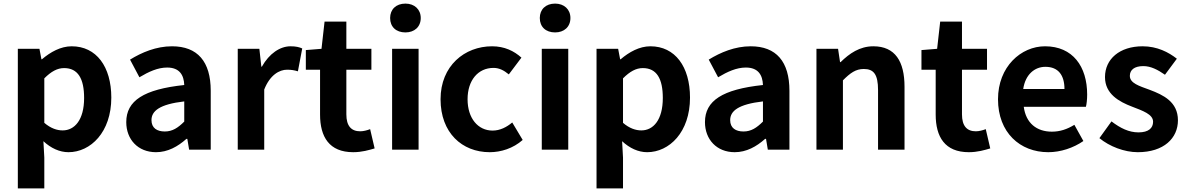

<svg xmlns="http://www.w3.org/2000/svg" viewBox="-20 -831 6593 1066"><path d="M79 215H226V44L221 -47C263 -8 311 14 360 14C483 14 598 -97 598 -289C598 -461 515 -574 378 -574C317 -574 260 -542 213 -502H210L199 -560H79ZM328 -107C297 -107 262 -118 226 -149V-396C264 -434 298 -453 336 -453C413 -453 447 -394 447 -287C447 -165 394 -107 328 -107Z M846 14C911 14 967 -17 1015 -60H1020L1030 0H1150V-327C1150 -489 1077 -574 935 -574C847 -574 767 -540 702 -500L754 -402C806 -433 856 -456 908 -456C977 -456 1001 -414 1003 -359C778 -335 681 -272 681 -153C681 -57 746 14 846 14ZM895 -101C852 -101 821 -120 821 -164C821 -215 866 -252 1003 -268V-156C968 -121 937 -101 895 -101Z M1300 0H1447V-334C1479 -415 1531 -444 1574 -444C1598 -444 1614 -441 1634 -435L1658 -562C1642 -569 1624 -574 1593 -574C1535 -574 1475 -534 1434 -461H1431L1420 -560H1300Z M1941 14C1990 14 2029 2 2060 -7L2035 -114C2020 -108 1998 -102 1980 -102C1930 -102 1903 -132 1903 -196V-444H2042V-560H1903V-711H1782L1765 -560L1678 -553V-444H1757V-195C1757 -71 1808 14 1941 14Z M2157 0H2304V-560H2157ZM2231 -651C2281 -651 2316 -682 2316 -731C2316 -779 2281 -811 2231 -811C2179 -811 2146 -779 2146 -731C2146 -682 2179 -651 2231 -651Z M2699 14C2761 14 2829 -7 2882 -54L2824 -151C2793 -125 2756 -106 2715 -106C2634 -106 2576 -174 2576 -280C2576 -385 2634 -454 2720 -454C2751 -454 2777 -441 2805 -418L2875 -511C2834 -548 2781 -574 2712 -574C2560 -574 2426 -466 2426 -280C2426 -94 2545 14 2699 14Z M2988 0H3135V-560H2988ZM3062 -651C3112 -651 3147 -682 3147 -731C3147 -779 3112 -811 3062 -811C3010 -811 2977 -779 2977 -731C2977 -682 3010 -651 3062 -651Z M3292 215H3439V44L3434 -47C3476 -8 3524 14 3573 14C3696 14 3811 -97 3811 -289C3811 -461 3728 -574 3591 -574C3530 -574 3473 -542 3426 -502H3423L3412 -560H3292ZM3541 -107C3510 -107 3475 -118 3439 -149V-396C3477 -434 3511 -453 3549 -453C3626 -453 3660 -394 3660 -287C3660 -165 3607 -107 3541 -107Z M4059 14C4124 14 4180 -17 4228 -60H4233L4243 0H4363V-327C4363 -489 4290 -574 4148 -574C4060 -574 3980 -540 3915 -500L3967 -402C4019 -433 4069 -456 4121 -456C4190 -456 4214 -414 4216 -359C3991 -335 3894 -272 3894 -153C3894 -57 3959 14 4059 14ZM4108 -101C4065 -101 4034 -120 4034 -164C4034 -215 4079 -252 4216 -268V-156C4181 -121 4150 -101 4108 -101Z M4513 0H4660V-385C4701 -426 4731 -448 4776 -448C4831 -448 4855 -418 4855 -331V0H5002V-349C5002 -490 4950 -574 4829 -574C4753 -574 4696 -534 4647 -486H4644L4633 -560H4513Z M5359 14C5408 14 5447 2 5478 -7L5453 -114C5438 -108 5416 -102 5398 -102C5348 -102 5321 -132 5321 -196V-444H5460V-560H5321V-711H5200L5183 -560L5096 -553V-444H5175V-195C5175 -71 5226 14 5359 14Z M5800 14C5869 14 5940 -10 5995 -48L5945 -138C5904 -113 5865 -100 5820 -100C5736 -100 5676 -147 5664 -238H6009C6013 -252 6016 -279 6016 -306C6016 -462 5936 -574 5782 -574C5649 -574 5521 -461 5521 -280C5521 -95 5643 14 5800 14ZM5661 -337C5673 -418 5725 -460 5784 -460C5857 -460 5890 -412 5890 -337Z M6297 14C6442 14 6520 -64 6520 -163C6520 -266 6438 -304 6364 -332C6304 -354 6253 -369 6253 -410C6253 -442 6277 -464 6328 -464C6369 -464 6408 -444 6448 -416L6514 -505C6468 -541 6405 -574 6324 -574C6196 -574 6115 -503 6115 -403C6115 -309 6194 -266 6265 -239C6324 -216 6382 -197 6382 -155C6382 -120 6357 -96 6301 -96C6248 -96 6201 -119 6151 -157L6084 -64C6140 -18 6222 14 6297 14Z"/></svg>

Font: Source Han Sans KR
Style: Bold
Weight: 700
Designer: Ryoko NISHIZUKA 西塚涼子 (kana, bopomofo & ideographs); Paul D. Hunt (Latin, Greek & Cyrillic); Sandoll Communications 산돌커뮤니
Foundry: Adobe
Version: Version 2.004;hotconv 1.0.118;makeotfexe 2.5.65603